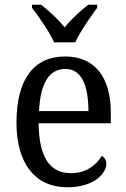

<svg xmlns="http://www.w3.org/2000/svg" viewBox="-20 -786 537 816"><path d="M210 -606H300C320 -651 365 -715 393 -753V-766H355C321 -739 282 -704 255 -670C227 -704 189 -739 155 -766H116V-753C145 -715 190 -651 210 -606ZM266 10C379 10 432 -49 432 -90C432 -107 422 -119 412 -123C390 -85 346 -50 282 -50C193 -50 146 -115 144 -262H451V-306C451 -464 378 -546 257 -546C125 -546 50 -451 50 -264C50 -91 130 10 266 10ZM356 -314H146C151 -430 188 -493 257 -493C329 -493 355 -421 356 -314Z"/></svg>

Font: Noto Serif Ethiopic SemiCondensed
Style: Regular
Weight: 400
Width: 4
Designer: Monotype Design Team
Foundry: Monotype Imaging Inc.
Version: Version 2.102